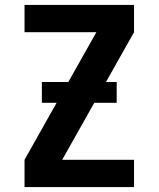

<svg xmlns="http://www.w3.org/2000/svg" viewBox="-20 -755 640 775"><path d="M79 0V-110L369 -625H79V-735H521V-625L231 -110H521V0ZM149 -340V-424H451V-340Z"/></svg>

Font: Iosevka Extrabold Extended
Style: Regular
Weight: 800
Width: 7
Monospace: yes
Designer: Belleve Invis
Foundry: Belleve Invis
Version: Version 32.5.0; ttfautohint (v1.8.4)